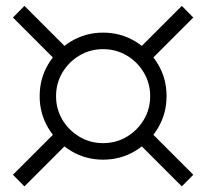

<svg xmlns="http://www.w3.org/2000/svg" viewBox="-20 -824 718 668"><path d="M338.5 -268.5Q278 -268.5 227.8 -298.5Q177.5 -328.5 147.8 -378.8Q118 -429 118 -489.5Q118 -550.5 147.8 -600.5Q177.5 -650.5 227.8 -680.5Q278 -710.5 338.5 -710.5Q399.5 -710.5 449.8 -680.5Q500 -650.5 529.8 -600.5Q559.5 -550.5 559.5 -489.5Q559.5 -429 529.8 -378.8Q500 -328.5 449.8 -298.5Q399.5 -268.5 338.5 -268.5ZM338.5 -326Q383.5 -326 420.8 -348Q458 -370 480.2 -407.2Q502.5 -444.5 502.5 -489.5Q502.5 -534.5 480.2 -571.8Q458 -609 420.8 -631Q383.5 -653 338.5 -653Q294 -653 256.8 -631Q219.5 -609 197.2 -571.8Q175 -534.5 175 -489.5Q175 -444.5 197.2 -407.2Q219.5 -370 256.8 -348Q294 -326 338.5 -326ZM500.5 -611 460.5 -651.5 612.5 -803.5 652.5 -763ZM177 -368 217 -327.5 65 -175.5 25 -216ZM217 -651.5 177 -611 25 -763 65 -803.5ZM460.5 -327.5 500.5 -368 652.5 -216 612.5 -175.5Z"/></svg>

Font: Edu SA Hand
Style: Regular
Weight: 400
Designer: Tina and Corey Anderson, Eben Sorkin, Mirko Velimirovic
Foundry: Google for Education
Version: Version 2.000